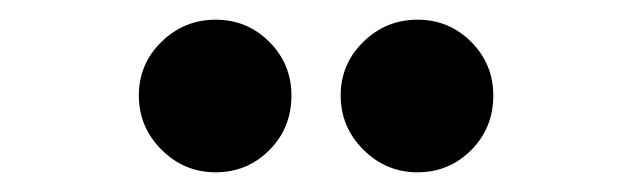

<svg xmlns="http://www.w3.org/2000/svg" viewBox="-20 -815 642 195"><path d="M121 -718Q121 -750 144 -772.5Q167 -795 199 -795Q231 -795 253.5 -772.5Q276 -750 276 -718Q276 -685 253.5 -662.5Q231 -640 199 -640Q167 -640 144 -663Q121 -686 121 -718ZM404 -795Q436 -795 458.5 -772.5Q481 -750 481 -718Q481 -685 458.5 -662.5Q436 -640 404 -640Q372 -640 349 -663Q326 -686 326 -718Q326 -750 349 -772.5Q372 -795 404 -795Z"/></svg>

Font: Eudoxus Sans ExtraBold
Style: Regular
Weight: 800
Designer: Stijn de Vries
Foundry: tokotype
Version: Version 2.005